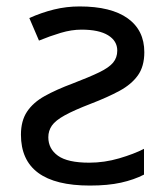

<svg xmlns="http://www.w3.org/2000/svg" viewBox="-20 -566 519 596"><path d="M227 -546Q325 -546 376.5 -509Q428 -472 428 -404Q428 -360 408 -332Q388 -304 351 -284Q314 -264 262 -244Q210 -224 181 -208Q152 -192 141 -176Q130 -160 130 -140Q130 -104 160 -82.5Q190 -61 257 -61Q304 -61 350 -74.5Q396 -88 427 -104V-24Q396 -8 355.5 1Q315 10 259 10Q45 10 45 -148Q45 -191 64 -219.5Q83 -248 119 -268Q155 -288 206 -307Q258 -327 288 -341.5Q318 -356 331 -371.5Q344 -387 344 -409Q344 -439 315.5 -456.5Q287 -474 233 -474Q202 -474 168.5 -464Q135 -454 101 -440L71 -510Q109 -527 147.5 -536.5Q186 -546 227 -546Z"/></svg>

Font: RS Noto Sans
Style: Regular
Weight: 400
Designer: Monotype Design Team
Foundry: Monotype Imaging Inc.
Version: Version 3.10